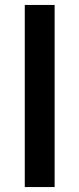

<svg xmlns="http://www.w3.org/2000/svg" viewBox="-20 -755 320 775"><path d="M200.5 0V-735H80V0Z"/></svg>

Font: Hauora
Style: Bold
Weight: 700
Designer: Wayne Shih
Foundry: WCYS
Version: Version 1.001;hotconv 1.0.109;makeotfexe 2.5.65596